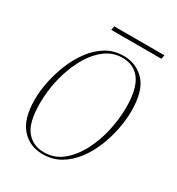

<svg xmlns="http://www.w3.org/2000/svg" viewBox="-158 -739 783 849"><g transform="rotate(30 233.5 -314.0)"><path d="M185 10Q119 10 77 -37Q35 -84 35 -183Q35 -226 45 -275Q55 -324 74.5 -372Q94 -420 123.5 -459.5Q153 -499 192 -522.5Q231 -546 281 -546Q345 -546 388 -500.5Q431 -455 431 -350Q431 -308 421.5 -259Q412 -210 393 -162.5Q374 -115 344.5 -76Q315 -37 275.5 -13.5Q236 10 185 10ZM186 0Q240 0 280.5 -33.5Q321 -67 348.5 -120Q376 -173 389.5 -234.5Q403 -296 403 -353Q403 -448 371 -492Q339 -536 280 -536Q229 -536 188.5 -503.5Q148 -471 120 -418Q92 -365 77.5 -303Q63 -241 63 -181Q63 -81 96.5 -40.5Q130 0 186 0ZM174 -618 178 -638H434L430 -618Z"/></g></svg>

Font: Noto Serif Display SemiCondensed Thin
Style: Italic
Weight: 100
Width: 4
Italic angle: -12°
Designer: Monotype Design Team
Foundry: Monotype Imaging Inc.
Version: Version 2.009